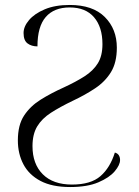

<svg xmlns="http://www.w3.org/2000/svg" viewBox="-20 -744 559 774"><path d="M263 10Q190 10 143.5 -14.5Q97 -39 74.5 -81.5Q52 -124 52 -178Q52 -240 77 -278Q102 -316 143.5 -342Q185 -368 236 -391Q286 -414 321 -436.5Q356 -459 374.5 -489Q393 -519 393 -566Q393 -635 359 -674.5Q325 -714 261 -714Q198 -714 164.5 -675.5Q131 -637 131 -557Q107 -557 91 -569Q75 -581 75 -611Q75 -637 97 -663Q119 -689 160.5 -706.5Q202 -724 261 -724Q354 -724 402.5 -675.5Q451 -627 451 -552Q451 -492 427.5 -453.5Q404 -415 363.5 -388Q323 -361 274 -338Q222 -313 185.5 -289.5Q149 -266 130 -234.5Q111 -203 111 -155Q111 -83 152.5 -41.5Q194 0 270 0Q346 0 385 -34Q424 -68 443 -129Q454 -126 459 -118Q464 -110 464 -99Q464 -79 442.5 -53.5Q421 -28 376.5 -9Q332 10 263 10Z"/></svg>

Font: Noto Serif Display Light
Style: Regular
Weight: 300
Designer: Monotype Design Team
Foundry: Monotype Imaging Inc.
Version: Version 2.009